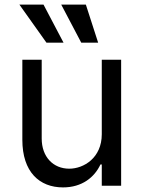

<svg xmlns="http://www.w3.org/2000/svg" viewBox="-20 -804 621 831"><path d="M420.5 -223C420.5 -120.7 342.3 -73.9 279.8 -73.9C210.2 -73.9 160.5 -125 160.5 -204.5V-545.5H76.7V-198.9C76.7 -59.7 150.6 7.1 252.8 7.1C335.2 7.1 389.2 -36.9 414.8 -92.3H420.5V0H504.3V-545.5H420.5ZM63.9 -784.1 181.1 -619.3H255L168.3 -784.1ZM245 -784.1 331.7 -619.3H404.8L351.6 -784.1Z"/></svg>

Font: Margiela Sans
Style: Regular
Weight: 400
Designer: Stefan Endress, Andreas Faust
Version: Version 1.100;FEAKit 1.0